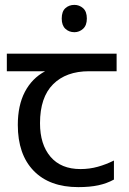

<svg xmlns="http://www.w3.org/2000/svg" viewBox="-20 -757 530 787"><path d="M285 -737Q305 -737 320.5 -723.5Q336 -710 336 -681Q336 -653 320.5 -639Q305 -625 285 -625Q263 -625 248 -639Q233 -653 233 -681Q233 -710 248 -723.5Q263 -737 285 -737ZM301 10Q183 10 118 -57Q53 -124 53 -245Q53 -325 82 -380.5Q111 -436 165 -465H8V-537H458V-465H345Q251 -465 197.5 -411.5Q144 -358 144 -252Q144 -165 187 -114.5Q230 -64 310 -64Q347 -64 381 -73.5Q415 -83 447 -99V-21Q418 -5 383 2.5Q348 10 301 10Z"/></svg>

Font: uhindi15
Style: Book
Weight: 400
Designer: Jelle Bosma - Monotype Design Team
Foundry: Monotype Imaging Inc.
Version: Version 2.003